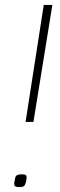

<svg xmlns="http://www.w3.org/2000/svg" viewBox="-20 -760 244 781"><path d="M84 -264 158 -740H193L116 -264ZM38 -16Q40 -30 42 -37.5Q44 -45 50.5 -48Q57 -51 68 -51Q80 -51 84.5 -48Q89 -45 88 -35Q87 -24 85 -17.5Q83 -11 80.5 -6.5Q78 -2 72 -0.5Q66 1 57 1Q46 1 41.5 -2.5Q37 -6 38 -16Z"/></svg>

Font: Georama ExtraCondensed Thin ExtraLight
Style: Italic
Weight: 250
Italic angle: -9°
Version: Version 1.001